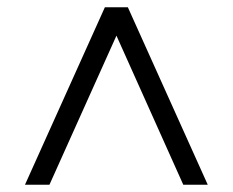

<svg xmlns="http://www.w3.org/2000/svg" viewBox="-20 -648 640 528"><path d="M48.7 -140 268.4 -628H331.6L551.3 -140H484L280.1 -594.8H320.4L116 -140Z"/></svg>

Font: Nunito Sans 12pt ExtraLight
Style: Regular
Weight: 200
Designer: Vernon Adams
Foundry: Vernon Adams
Version: Version 3.101;gftools[0.9.27]